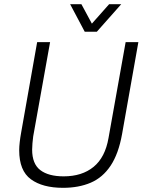

<svg xmlns="http://www.w3.org/2000/svg" viewBox="-20 -888 690 920"><path d="M282 12Q184 12 128 -29Q72 -70 72 -168Q72 -185 74.5 -207Q77 -229 81 -251L158 -686H220L139 -234Q137 -219 135.5 -201.5Q134 -184 134 -171Q134 -103 173 -73Q212 -43 285 -43Q373 -43 428.5 -88.5Q484 -134 500 -227L582 -686H643L565 -246Q548 -151 510 -94Q472 -37 414.5 -12.5Q357 12 282 12ZM561 -868 444 -736H386L316 -868H370L432 -753H401L503 -868Z"/></svg>

Font: Archivo SemiCondensed ExtraLight
Style: Italic
Weight: 250
Width: 4
Italic angle: -10°
Designer: Hector Gatti
Foundry: Omnibus-Type
Version: Version 2.001